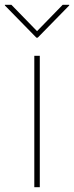

<svg xmlns="http://www.w3.org/2000/svg" viewBox="-43 -777 307 797"><path d="M0 0ZM122.2 0H99.4V-545.5H122.2ZM113.6 -620.7H108L-22.7 -754.3V-757.1H4.3L110.8 -647.7L217.3 -757.1H244.3V-754.3Z"/></svg>

Font: Linik Sans Thin
Style: Regular
Weight: 100
Designer: Fonts by Rasmus Andersson / Changes by Cristiano Sobral with parts from Marc Monis
Foundry: rsms
Version: Version 3.020; ttfautohint (v1.6)